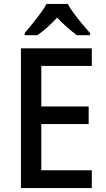

<svg xmlns="http://www.w3.org/2000/svg" viewBox="-20 -1054 544 981"><path d="M449 -93H87V-807H449V-717H191V-510H433V-420H191V-184H449ZM326 -1034Q338 -1012 358 -985Q378 -958 399.5 -932Q421 -906 440 -885V-874H373Q350 -891 323.5 -914Q297 -937 272 -964Q220 -908 171 -874H106V-885Q124 -906 145.5 -932.5Q167 -959 186.5 -985.5Q206 -1012 218 -1034Z"/></svg>

Font: Noto Sans Telugu UI SemiCondensed Medium
Style: Regular
Weight: 500
Width: 4
Designer: Jelle Bosma - Monotype Design Team
Foundry: Monotype Imaging Inc.
Version: Version 2.005; ttfautohint (v1.8.4.7-5d5b)